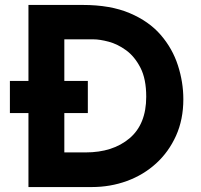

<svg xmlns="http://www.w3.org/2000/svg" viewBox="-20 -756 811 776"><path d="M95 0V-736H315Q426 -736 504 -703Q582 -670 629.5 -615Q677 -560 699 -492Q721 -424 721 -355Q721 -273 691.5 -207.5Q662 -142 611 -95.5Q560 -49 493 -24.5Q426 0 351 0ZM240 -140H326Q436 -140 503.5 -197Q571 -254 571 -365Q571 -437 547.5 -482.5Q524 -528 489.5 -553Q455 -578 419 -587.5Q383 -597 358 -597H240ZM20 -429H335V-299H20Z"/></svg>

Font: Reem Kufi Ink
Style: Bold
Weight: 700
Designer: Khaled Hosny
Version: Version 1.002